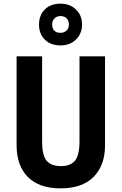

<svg xmlns="http://www.w3.org/2000/svg" viewBox="-20 -1023 667 1053"><path d="M556 -226Q556 -117 494 -53.5Q432 10 312 10Q195 10 133 -52Q71 -114 71 -228V-714H211V-248Q211 -168 237 -140Q263 -112 314 -112Q367 -112 391.5 -142Q416 -172 416 -249V-714H556ZM312 -774Q258 -774 226 -805.5Q194 -837 194 -888Q194 -940 226 -971.5Q258 -1003 312 -1003Q363 -1003 396.5 -971Q430 -939 430 -889Q430 -839 397 -806.5Q364 -774 312 -774ZM312 -843Q332 -843 345 -855.5Q358 -868 358 -889Q358 -909 345.5 -922Q333 -935 312 -935Q292 -935 279 -922Q266 -909 266 -889Q266 -868 277.5 -855.5Q289 -843 312 -843Z"/></svg>

Font: Noto Sans Malayalam Condensed
Style: Bold
Weight: 700
Width: 3
Designer: Jelle Bosma - Monotype Design Team
Foundry: Monotype Imaging Inc.
Version: Version 2.104; ttfautohint (v1.8.4.7-5d5b)